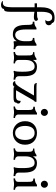

<svg xmlns="http://www.w3.org/2000/svg" viewBox="1316 -2202 1110 3835"><g transform="rotate(90 1871.5 -285.0)"><path d="M100 -468V-549Q100 -631 116 -683.5Q132 -736 160.5 -766.5Q189 -797 227.5 -808.5Q266 -820 310 -820Q366 -820 390 -805.5Q414 -791 414 -767Q437 -763 448 -742Q459 -721 459 -702Q459 -675 438 -655Q417 -635 382 -635Q369 -635 353 -638V-642Q365 -647 371.5 -660Q378 -673 378 -693Q378 -724 359.5 -748Q341 -772 300 -772Q278 -772 258 -762.5Q238 -753 223 -728Q208 -703 199 -660.5Q190 -618 190 -551V-468Q253 -468 285.5 -471.5Q318 -475 334 -489Q357 -484 364 -472Q371 -460 371 -449Q371 -426 350.5 -416Q330 -406 292 -406Q263 -406 236.5 -410Q210 -414 190 -418V68Q190 129 179.5 160Q169 191 134 191Q134 216 112.5 233Q91 250 52 250Q32 250 9.5 243Q-13 236 -26 215L-23 210Q-18 212 -8.5 213Q1 214 8 214Q64 214 82 166.5Q100 119 100 27V-421H21V-468Z M778 -261Q778 -298 776.5 -322.5Q775 -347 768 -360.5Q761 -374 748 -379.5Q735 -385 712 -385V-415Q737 -415 754.5 -418Q772 -421 786 -427Q800 -433 812 -441Q824 -449 838 -458H868V-103Q868 -83 874.5 -70Q881 -57 890.5 -49Q900 -41 912.5 -37.5Q925 -34 937 -34V1Q914 -2 897.5 -4.5Q881 -7 856 -7Q822 -7 788 0L778 -10V-66Q767 -49 755.5 -34.5Q744 -20 728 -9.5Q712 1 691 7.5Q670 14 641 14Q541 14 498 -47.5Q455 -109 453 -226Q452 -280 450.5 -311.5Q449 -343 443 -359.5Q437 -376 424 -380.5Q411 -385 387 -385V-415Q412 -415 429.5 -418Q447 -421 461 -427Q475 -433 487 -441Q499 -449 513 -458H543V-247Q543 -186 551 -145Q559 -104 573.5 -79Q588 -54 608 -43.5Q628 -33 652 -33Q680 -33 703.5 -47.5Q727 -62 743.5 -88Q760 -114 769 -149.5Q778 -185 778 -226Z M1387 -187Q1387 -254 1380.5 -299Q1374 -344 1361 -371Q1348 -398 1328 -409.5Q1308 -421 1282 -421Q1256 -421 1232.5 -411Q1209 -401 1191 -379.5Q1173 -358 1162.5 -323.5Q1152 -289 1152 -241V-99Q1152 -79 1158.5 -66Q1165 -53 1174.5 -45Q1184 -37 1196.5 -33.5Q1209 -30 1221 -30V0Q1209 0 1194.5 -1.5Q1180 -3 1164 -5Q1148 -7 1133.5 -8.5Q1119 -10 1107 -10Q1095 -10 1080.5 -8.5Q1066 -7 1050 -5Q1034 -3 1019.5 -1.5Q1005 0 993 0V-30Q1020 -30 1041 -45Q1062 -60 1062 -99V-266Q1062 -303 1060.5 -327.5Q1059 -352 1052 -365.5Q1045 -379 1032 -384.5Q1019 -390 996 -390V-415Q1021 -415 1039.5 -418Q1058 -421 1073 -427Q1088 -433 1100.5 -441Q1113 -449 1127 -458H1152V-388Q1171 -423 1204.5 -445.5Q1238 -468 1284 -468Q1383 -468 1430 -408Q1477 -348 1477 -209V-104Q1477 -84 1483.5 -71Q1490 -58 1499.5 -50Q1509 -42 1521.5 -38.5Q1534 -35 1546 -35V0Q1533 0 1523 -1.5Q1513 -3 1502.5 -4.5Q1492 -6 1478.5 -7.5Q1465 -9 1446 -9Q1433 -9 1416.5 -7.5Q1400 -6 1377 0L1368 -17Q1375 -24 1379 -42.5Q1383 -61 1384.5 -85Q1386 -109 1386.5 -136Q1387 -163 1387 -187Z M1988 -424Q1972 -424 1949 -382.5Q1926 -341 1882 -266L1758 -50H1882Q1934 -50 1952 -73Q1970 -96 1970 -143Q1993 -140 2008 -128.5Q2023 -117 2023 -97Q2023 -83 2018.5 -71.5Q2014 -60 2006 -60Q2006 -40 1998 -28Q1990 -16 1976 -10Q1962 -4 1942.5 -2Q1923 0 1901 0H1728Q1717 0 1706.5 -2.5Q1696 -5 1691 -20Q1684 -5 1666.5 4.5Q1649 14 1631 14Q1610 14 1592.5 1Q1575 -12 1575 -32Q1590 -32 1604.5 -34.5Q1619 -37 1635.5 -50.5Q1652 -64 1674 -93Q1696 -122 1726 -174L1862 -408H1717Q1692 -408 1673 -409Q1654 -410 1641 -415.5Q1628 -421 1621 -433.5Q1614 -446 1614 -469Q1623 -462 1643.5 -460Q1664 -458 1705 -458H1988Z M2129 -616Q2129 -646 2150 -666.5Q2171 -687 2200 -687Q2229 -687 2249.5 -666.5Q2270 -646 2270 -616Q2270 -586 2249.5 -565.5Q2229 -545 2200 -545Q2171 -545 2150 -565.5Q2129 -586 2129 -616ZM2242 -99Q2242 -79 2248.5 -66Q2255 -53 2264.5 -45Q2274 -37 2286.5 -33.5Q2299 -30 2311 -30V0Q2299 0 2284.5 -1.5Q2270 -3 2254 -5Q2238 -7 2223.5 -8.5Q2209 -10 2197 -10Q2185 -10 2170.5 -8.5Q2156 -7 2140 -5Q2124 -3 2109.5 -1.5Q2095 0 2083 0V-30Q2110 -30 2131 -45Q2152 -60 2152 -99V-271Q2152 -308 2150.5 -332.5Q2149 -357 2142 -370.5Q2135 -384 2122 -389.5Q2109 -395 2086 -395V-425Q2111 -425 2128.5 -428Q2146 -431 2160 -437Q2174 -443 2186 -451Q2198 -459 2212 -468H2242Z M2610 14Q2560 14 2517.5 -3.5Q2475 -21 2443 -53Q2411 -85 2393 -130Q2375 -175 2375 -231Q2375 -288 2393 -332Q2411 -376 2443 -406.5Q2475 -437 2517.5 -452.5Q2560 -468 2610 -468Q2659 -468 2702 -452.5Q2745 -437 2777 -406.5Q2809 -376 2827 -332Q2845 -288 2845 -231Q2845 -174 2827 -129Q2809 -84 2777 -52Q2745 -20 2702 -3Q2659 14 2610 14ZM2611 -32Q2648 -32 2674 -48Q2700 -64 2717 -91.5Q2734 -119 2742 -155Q2750 -191 2750 -231Q2750 -270 2742 -305Q2734 -340 2717 -365.5Q2700 -391 2673.5 -406Q2647 -421 2610 -421Q2573 -421 2546.5 -406.5Q2520 -392 2503 -366.5Q2486 -341 2478 -306Q2470 -271 2470 -231Q2470 -191 2478 -155Q2486 -119 2503.5 -91.5Q2521 -64 2547.5 -48Q2574 -32 2611 -32Z M3312 -187Q3312 -254 3305.5 -299Q3299 -344 3286 -371Q3273 -398 3253 -409.5Q3233 -421 3207 -421Q3181 -421 3157.5 -411Q3134 -401 3116 -379.5Q3098 -358 3087.5 -323.5Q3077 -289 3077 -241V-99Q3077 -79 3083.5 -66Q3090 -53 3099.5 -45Q3109 -37 3121.5 -33.5Q3134 -30 3146 -30V0Q3134 0 3119.5 -1.5Q3105 -3 3089 -5Q3073 -7 3058.5 -8.5Q3044 -10 3032 -10Q3020 -10 3005.5 -8.5Q2991 -7 2975 -5Q2959 -3 2944.5 -1.5Q2930 0 2918 0V-30Q2945 -30 2966 -45Q2987 -60 2987 -99V-266Q2987 -303 2985.5 -327.5Q2984 -352 2977 -365.5Q2970 -379 2957 -384.5Q2944 -390 2921 -390V-415Q2946 -415 2964.5 -418Q2983 -421 2998 -427Q3013 -433 3025.5 -441Q3038 -449 3052 -458H3077V-388Q3096 -423 3129.5 -445.5Q3163 -468 3209 -468Q3308 -468 3355 -408Q3402 -348 3402 -209V-104Q3402 -84 3408.5 -71Q3415 -58 3424.5 -50Q3434 -42 3446.5 -38.5Q3459 -35 3471 -35V0Q3458 0 3448 -1.5Q3438 -3 3427.5 -4.5Q3417 -6 3403.5 -7.5Q3390 -9 3371 -9Q3358 -9 3341.5 -7.5Q3325 -6 3302 0L3293 -17Q3300 -24 3304 -42.5Q3308 -61 3309.5 -85Q3311 -109 3311.5 -136Q3312 -163 3312 -187Z M3564 -616Q3564 -646 3585 -666.5Q3606 -687 3635 -687Q3664 -687 3684.5 -666.5Q3705 -646 3705 -616Q3705 -586 3684.5 -565.5Q3664 -545 3635 -545Q3606 -545 3585 -565.5Q3564 -586 3564 -616ZM3677 -99Q3677 -79 3683.5 -66Q3690 -53 3699.5 -45Q3709 -37 3721.5 -33.5Q3734 -30 3746 -30V0Q3734 0 3719.5 -1.5Q3705 -3 3689 -5Q3673 -7 3658.5 -8.5Q3644 -10 3632 -10Q3620 -10 3605.5 -8.5Q3591 -7 3575 -5Q3559 -3 3544.5 -1.5Q3530 0 3518 0V-30Q3545 -30 3566 -45Q3587 -60 3587 -99V-271Q3587 -308 3585.5 -332.5Q3584 -357 3577 -370.5Q3570 -384 3557 -389.5Q3544 -395 3521 -395V-425Q3546 -425 3563.5 -428Q3581 -431 3595 -437Q3609 -443 3621 -451Q3633 -459 3647 -468H3677Z"/></g></svg>

Font: Milonga
Style: Regular
Weight: 400
Designer: Pablo Impallari, Brenda Gallo, Rodrigo Fuenzalida
Foundry: Pablo Impallari, Brenda Gallo, Rodrigo Fuenzalida
Version: Version 1.000; ttfautohint (v0.93) -l 8 -r 50 -G 200 -x 14 -